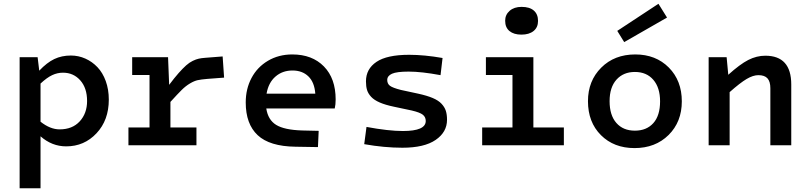

<svg xmlns="http://www.w3.org/2000/svg" viewBox="-20 -777 4336 1027"><path d="M85 230V-471.2H181.2L189.9 -398.9Q231 -442.4 270.5 -461.2Q310.1 -480 358.9 -480Q399.9 -480 436.5 -463.6Q473.1 -447.3 501.2 -417.7Q529.3 -388.2 545.7 -343.3Q562 -298.3 562 -244.1Q562 -134.3 496.3 -64.2Q430.7 5.9 334 5.9Q257.8 5.9 196.8 -47.9V230ZM316.9 -388.2Q287.1 -388.2 259.3 -375.2Q231.4 -362.3 196.8 -330.1V-126Q248.5 -85 298.8 -85Q367.2 -85 406.5 -127.9Q445.8 -170.9 445.8 -236.8Q445.8 -306.2 409.4 -347.2Q373 -388.2 316.9 -388.2Z M667 -95.2H779.8V-376H687V-471.2H878.9L884.8 -323.2Q913.1 -360.8 935.5 -386.2Q958 -411.6 975.6 -427.2Q993.2 -442.9 1011 -451.4Q1028.8 -460 1043 -463.1Q1057.1 -466.3 1077.6 -467.8L1170.9 -475.1L1178.7 -361.8L1088.9 -355Q1055.2 -352.1 1037.1 -348.1Q1019 -344.2 996.1 -330.6Q973.1 -316.9 951.9 -295.9Q930.7 -274.9 891.6 -231.9V-95.2H1030.8V0H667Z M1596.7 -79.1 1684.6 -77.1 1680.7 9.8 1560.5 7.8Q1421.9 5.9 1358.2 -54Q1294.4 -113.8 1294.4 -229Q1294.4 -301.3 1325.2 -359.6Q1356 -418 1413.3 -451.9Q1470.7 -485.8 1543.5 -485.8Q1649.9 -485.8 1712.6 -421.6Q1775.4 -357.4 1775.4 -245.1Q1775.4 -217.3 1770.5 -196.8H1404.3Q1413.6 -135.7 1457.3 -108.9Q1501 -82 1596.7 -79.1ZM1544.4 -399.9Q1490.7 -399.9 1453.4 -367.4Q1416 -335 1405.8 -275.9H1666.5Q1662.1 -336.9 1629.6 -368.4Q1597.2 -399.9 1544.4 -399.9Z M2371.1 -136.2Q2371.1 -70.3 2310.3 -28.6Q2249.5 13.2 2132.3 13.2Q2035.6 13.2 1928.2 -5.9L1940.4 -98.1Q2058.1 -76.2 2135.3 -76.2Q2257.3 -76.2 2257.3 -129.9Q2257.3 -150.9 2241.7 -163.3Q2226.1 -175.8 2182.1 -186L2087.4 -206.1Q2041 -215.8 2011.2 -228.8Q1981.4 -241.7 1965.3 -259Q1949.2 -276.4 1943.4 -295.4Q1937.5 -314.5 1937.5 -341.8Q1937.5 -408.2 1993.7 -446Q2049.8 -483.9 2168.5 -483.9Q2250 -483.9 2347.2 -466.8L2336.4 -375Q2234.4 -394 2165.5 -394Q2102.1 -394 2076.7 -382.6Q2051.3 -371.1 2051.3 -349.1Q2051.3 -329.1 2065.9 -318.1Q2080.6 -307.1 2124.5 -295.9L2217.3 -275.9Q2264.2 -265.6 2294.7 -252.7Q2325.2 -239.7 2341.8 -221.9Q2358.4 -204.1 2364.7 -184.3Q2371.1 -164.6 2371.1 -136.2Z M2769 -591.8Q2728.5 -591.8 2705.3 -610.8Q2682.1 -629.9 2682.1 -666Q2682.1 -698.2 2706.1 -719.2Q2730 -740.2 2770 -740.2Q2812.5 -740.2 2835.2 -720.7Q2857.9 -701.2 2857.9 -665Q2857.9 -630.4 2834 -611.1Q2810.1 -591.8 2769 -591.8ZM2559.1 -95.2H2721.2V-376H2579.1V-471.2H2833V-95.2H2996.1V0H2559.1Z M3281.7 -611.8 3502 -756.8 3547.9 -683.1 3318.8 -551.8ZM3374 15.1Q3263.7 15.1 3194.3 -54.2Q3125 -123.5 3125 -235.8Q3125 -344.2 3195.8 -415Q3266.6 -485.8 3377.9 -485.8Q3487.8 -485.8 3557.4 -415.8Q3627 -345.7 3627 -234.9Q3627 -125 3556.2 -54.9Q3485.4 15.1 3374 15.1ZM3376 -78.1Q3438.5 -78.1 3474.6 -118.4Q3510.7 -158.7 3510.7 -234.9Q3510.7 -308.1 3474.6 -350.1Q3438.5 -392.1 3376 -392.1Q3314.5 -392.1 3277.6 -351.1Q3240.7 -310.1 3240.7 -235.8Q3240.7 -160.6 3276.9 -119.4Q3313 -78.1 3376 -78.1Z M3866.7 -471.2 3875.5 -377Q3937.5 -433.1 3982.2 -456.1Q4026.9 -479 4073.7 -479Q4212.4 -479 4212.4 -325.2V0H4100.6V-305.2Q4100.6 -340.8 4085.2 -357.9Q4069.8 -375 4036.6 -375Q4008.3 -375 3973.6 -354.5Q3939 -334 3882.8 -284.2V0H3770.5V-471.2Z"/></svg>

Font: IntelOne Mono Medium
Style: Regular
Weight: 500
Designer: Fred Shallcrass
Foundry: Frere-Jones Type LLC
Version: Version 1.200;hotconv 1.1.0;makeotfexe 2.6.0;FJTRelease1.2